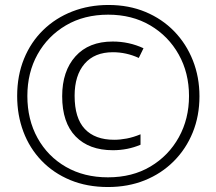

<svg xmlns="http://www.w3.org/2000/svg" viewBox="-20 -743 870 772"><path d="M414 9Q330 9 262.5 -19Q195 -47 147 -97Q99 -147 74 -213.5Q49 -280 49 -357Q49 -439 76.5 -506.5Q104 -574 154 -622.5Q204 -671 271 -697Q338 -723 416 -723Q498 -723 565 -695Q632 -667 680.5 -617Q729 -567 755.5 -500Q782 -433 782 -356Q782 -277 755 -210.5Q728 -144 678.5 -94.5Q629 -45 562 -18Q495 9 414 9ZM414 -30Q512 -30 585 -73.5Q658 -117 699 -191Q740 -265 740 -357Q740 -450 698.5 -524Q657 -598 584 -641Q511 -684 415 -684Q318 -684 245 -641Q172 -598 131 -524.5Q90 -451 90 -357Q90 -262 131 -188Q172 -114 245 -72Q318 -30 414 -30ZM434 -139Q338 -139 284 -194.5Q230 -250 230 -356Q230 -457 283.5 -516.5Q337 -576 433 -576Q499 -576 557 -549L538 -510Q488 -533 434 -533Q360 -533 320 -486.5Q280 -440 280 -358Q280 -268 321 -224.5Q362 -181 439 -181Q463 -181 489.5 -186Q516 -191 545 -203V-161Q493 -139 434 -139Z"/></svg>

Font: Noto Sans ExtraCondensed Light
Style: Regular
Weight: 300
Width: 2
Designer: Monotype Design Team
Foundry: Monotype Imaging Inc.
Version: Version 2.013; ttfautohint (v1.8.4.7-5d5b)